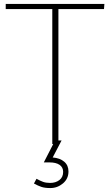

<svg xmlns="http://www.w3.org/2000/svg" viewBox="-20 -730 561 973"><path d="M509 -710 507 -684H276V0H245V-684H9V-710ZM235 223Q207 223 189.5 217Q172 211 152 200L165 176Q183 186 198 191.5Q213 197 234 197Q262 197 281 182.5Q300 168 300 141Q300 118 282 105.5Q264 93 231 93H202L259 -18H292L247 68Q284 71 305.5 89.5Q327 108 327 139Q327 176 299 199.5Q271 223 235 223Z"/></svg>

Font: Livvic Thin
Style: Regular
Weight: 250
Designer: Jacques Le Bailly, Baron von Fonthausen
Version: Version 1.001; ttfautohint (v1.8.2)